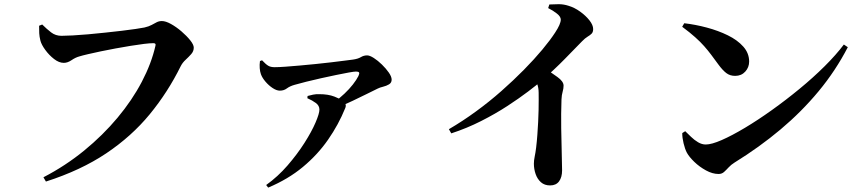

<svg xmlns="http://www.w3.org/2000/svg" viewBox="-20 -812 4020 893"><path d="M182 12.5Q284.7 -40.7 371.6 -111.8Q458.5 -182.9 526.6 -264.4Q594.7 -345.9 639.6 -431.6Q684.5 -517.2 703 -599.2Q704.8 -605.9 702.1 -608.5Q699.4 -611.2 694.1 -611.2Q677.3 -611.2 649.5 -607.8Q621.8 -604.4 587.5 -598.8Q553.2 -593.2 517.3 -586.6Q481.4 -580.1 448.4 -573.1Q415.4 -566.1 389.1 -560Q362.8 -553.9 348.8 -549.5Q331.2 -544.8 312.8 -532.2Q294.4 -519.6 276.7 -519.6Q254.5 -519.6 231.4 -537.6Q208.3 -555.5 190.7 -579.7Q173 -603.9 168 -622.7Q163.3 -641.7 162.5 -657.2Q161.7 -672.7 161.9 -692.2L176.3 -698Q197 -677.4 217.7 -661.4Q238.5 -645.4 265.9 -645.4Q286 -645.4 318.2 -647.2Q350.5 -649 389.6 -652.4Q428.6 -655.8 469 -660.2Q509.4 -664.6 546.1 -668.8Q582.9 -673.1 610.8 -677.3Q638.7 -681.4 651.8 -684.1Q672.8 -689 685.5 -696.1Q698.3 -703.1 708.9 -708.6Q719.6 -714.1 732.9 -714.1Q750.6 -714.1 775.3 -700.4Q800 -686.7 824.3 -665.8Q848.6 -644.8 864.9 -624.4Q881.2 -603.9 881.2 -590.5Q881.2 -573.7 869.3 -560.3Q857.5 -547 843.4 -534Q829.2 -521 820.8 -504.8Q760.8 -383.2 676.5 -280.6Q592.2 -178.1 474.2 -98.9Q356.1 -19.7 193.6 32.4Z M1534.2 -336.6Q1559.9 -355.4 1582.3 -376.6Q1604.8 -397.9 1621.3 -419.1Q1637.9 -440.3 1647 -458.3Q1652.8 -470.8 1649.9 -475Q1647 -479.2 1635.8 -479.2Q1627 -479.2 1602.1 -474.7Q1577.2 -470.1 1543.4 -463.2Q1509.6 -456.4 1473 -448.1Q1436.5 -439.8 1404 -431.8Q1371.6 -423.8 1350 -417.4Q1328 -411.2 1314.2 -400.8Q1300.5 -390.4 1281.4 -390.4Q1266.5 -390.4 1248.2 -402.4Q1229.8 -414.5 1214.7 -432.3Q1199.5 -450.1 1193.5 -467Q1189.3 -478.7 1188 -494.7Q1186.7 -510.7 1189.1 -528L1198.8 -531.6Q1216.4 -512.8 1227.7 -506.2Q1239 -499.5 1257.2 -499.5Q1276.5 -499.5 1306.7 -501.7Q1337 -503.8 1373.1 -507.1Q1409.2 -510.3 1446.9 -514.1Q1484.5 -517.9 1519.1 -522Q1553.6 -526.1 1580.5 -529.6Q1607.5 -533.1 1621.9 -534.9Q1645.5 -538.3 1658.6 -546.4Q1671.7 -554.4 1687.5 -554.4Q1699.6 -554.4 1718.6 -542.3Q1737.5 -530.2 1756.4 -511.7Q1775.4 -493.2 1788.5 -474.3Q1801.6 -455.4 1801.6 -441.5Q1801.6 -427 1789.2 -419.6Q1776.8 -412.3 1761.8 -408.7Q1746.8 -405.1 1737.1 -400.2Q1716.4 -390.2 1686 -375Q1655.6 -359.8 1619.8 -342.9Q1584 -326.1 1546 -310.2ZM1218 48.5Q1272.5 9.4 1317.5 -42.6Q1362.5 -94.6 1396 -147.2Q1429.5 -199.8 1447.5 -241.8Q1465.6 -283.9 1465.6 -302.2Q1465.6 -320.6 1449.3 -332.8Q1433 -345 1409.5 -355.2L1410.6 -365.6Q1422.5 -369 1436.2 -371.8Q1450 -374.6 1465.1 -374Q1506.6 -374 1535.5 -362.7Q1564.4 -351.4 1574.1 -343.4Q1582.8 -336.4 1586.7 -328.1Q1590.5 -319.8 1585.5 -308.8Q1554.6 -232.5 1506.1 -162.7Q1457.7 -92.8 1388.9 -35.6Q1320.2 21.6 1227.3 60.6Z M2067.8 -211.1Q2131.3 -248.1 2193.3 -293.4Q2255.4 -338.6 2311.9 -388.5Q2368.5 -438.4 2417 -487.7Q2465.5 -537 2502.5 -581.4Q2539.4 -625.8 2561.9 -660.4Q2588.2 -700.3 2588.2 -720.8Q2588.2 -734.7 2570.3 -748.8Q2552.5 -763 2529.6 -774.4L2535 -791.2Q2555.8 -792.4 2578.8 -792.5Q2601.8 -792.5 2624.3 -785.1Q2652 -776.9 2678.2 -758Q2704.4 -739.2 2721.6 -717.3Q2738.8 -695.3 2738.8 -677Q2738.8 -662.7 2731.6 -655.4Q2724.4 -648.2 2712.7 -641.3Q2701.1 -634.4 2687.1 -619.9Q2654.4 -586.2 2606.2 -537.1Q2558.1 -487.9 2498.4 -436.1Q2477 -417.1 2436.1 -386.2Q2395.3 -355.2 2340 -319.1Q2284.7 -283 2218.1 -249.2Q2151.6 -215.4 2078.9 -191.7ZM2538.6 50.4Q2512.7 50.4 2496 35.7Q2479.4 21 2471.2 -2.5Q2463.1 -26.1 2463.1 -50.8Q2463.1 -65.5 2466.8 -83.4Q2470.6 -101.4 2473.6 -125.6Q2477.1 -155 2479.3 -185.5Q2481.5 -216 2483 -245.1Q2484.5 -274.2 2485 -300.2Q2485.5 -326.2 2485.5 -347.3Q2485.5 -368.3 2485.3 -381.3Q2485 -405.6 2478 -422.5Q2471.1 -439.3 2457.2 -459L2506.5 -500.2Q2543.8 -474.5 2572.5 -453.9Q2601.2 -433.4 2601.2 -413.6Q2601.2 -400.5 2596.9 -385.6Q2592.5 -370.8 2591.5 -349.4Q2589.2 -282.4 2590.2 -216Q2591.1 -149.5 2592.7 -97.6Q2594.3 -45.7 2594.3 -19.5Q2594.3 12.3 2580.3 31.4Q2566.4 50.4 2538.6 50.4Z M3322.1 -2.8Q3293.9 -2.8 3263.6 -19.4Q3233.2 -36 3209.3 -59.1Q3185.4 -82.2 3174.7 -101.7Q3165.5 -119.3 3159.3 -145.6Q3153 -171.8 3153.2 -193L3167 -201.8Q3178.9 -190.3 3194 -175.6Q3209.2 -160.8 3226.9 -150.3Q3244.6 -139.9 3262.5 -139.9Q3289.4 -139.9 3336.8 -160.6Q3384.1 -181.3 3444.4 -217.3Q3504.7 -253.3 3570 -300Q3635.3 -346.6 3698.7 -398.8Q3762.2 -451 3815.6 -504.1Q3869 -557.2 3904.8 -604.9L3923.2 -592.5Q3866.6 -483.2 3787.5 -387.7Q3708.4 -292.3 3610.1 -209.7Q3511.8 -127.2 3396 -55.7Q3380.3 -45.9 3369 -33.6Q3357.8 -21.4 3347.5 -12.1Q3337.2 -2.8 3322.1 -2.8ZM3399.2 -459.1Q3374.7 -459.1 3357.6 -472.5Q3340.4 -485.8 3321.1 -512.2Q3303.1 -536.8 3287.9 -557.1Q3272.7 -577.4 3255.2 -597.2Q3237.8 -617 3213.5 -638.7Q3189.3 -660.5 3152.9 -687.5L3162.5 -703.9Q3213.9 -698 3267.2 -683.8Q3320.5 -669.6 3365.2 -647.7Q3409.9 -625.8 3437.1 -595.2Q3464.3 -564.6 3464.3 -525.7Q3464.3 -498.9 3446.3 -479Q3428.2 -459.1 3399.2 -459.1Z"/></svg>

Font: Noto Serif KR ExtraLight
Style: Regular
Weight: 200
Designer: Ryoko NISHIZUKA 西塚涼子 (kana & ideographs); Frank Grießhammer (Latin, Greek & Cyrillic); Wenlong ZHANG 张文龙 (bopomofo); San
Foundry: Adobe
Version: Version 2.002-H1;hotconv 1.1.0;makeotfexe 2.6.0